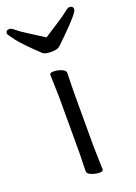

<svg xmlns="http://www.w3.org/2000/svg" viewBox="-167 -787 604 855"><g transform="rotate(-20 134.5 -359.5)"><path d="M95 -17 97 -105V-368L94 -475Q94 -484 112 -484Q130 -484 149 -476.5Q168 -469 168 -457L166 -368V-105L169 1Q169 10 151.5 10Q134 10 114.5 2.5Q95 -5 95 -17ZM135 -637Q170 -660 204 -681.5Q238 -703 253 -716Q268 -729 276 -729Q294 -729 294 -712.5Q294 -696 208 -612Q188 -593 176 -581Q164 -569 134.5 -569Q105 -569 94 -578Q24 -644 -0.5 -676Q-25 -708 -25 -713Q-25 -729 -7 -729Q1 -729 16 -716Q31 -703 65.5 -681.5Q100 -660 135 -637Z"/></g></svg>

Font: ToneOZ-Pinyin-WenKai-Regular
Style: Regular
Weight: 400
Designer: Fontworks Inc.
Foundry: ToneOZ
Version: Version 0.240331